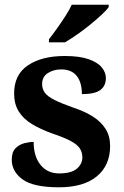

<svg xmlns="http://www.w3.org/2000/svg" viewBox="-20 -786 528 816"><path d="M231 10Q122 10 76 -23.5Q30 -57 30 -107Q30 -140 46 -156Q62 -172 84 -177.5Q106 -183 123 -183Q123 -121 152.5 -85Q182 -49 231 -49Q283 -49 306.5 -69Q330 -89 330 -117Q330 -139 319 -155.5Q308 -172 281 -186.5Q254 -201 207 -217Q153 -236 116 -258.5Q79 -281 59.5 -312.5Q40 -344 40 -389Q40 -469 99 -508.5Q158 -548 255 -548Q318 -548 356.5 -534.5Q395 -521 412.5 -499.5Q430 -478 430 -455Q430 -421 406.5 -403.5Q383 -386 328 -386Q328 -436 306 -463.5Q284 -491 240 -491Q208 -491 183.5 -475.5Q159 -460 159 -429Q159 -408 170.5 -392Q182 -376 212 -361Q242 -346 296 -327Q341 -312 375 -290.5Q409 -269 428.5 -238.5Q448 -208 448 -166Q448 -83 391.5 -36.5Q335 10 231 10ZM188 -619Q203 -638 221.5 -664Q240 -690 257.5 -717Q275 -744 285 -766H442V-756Q433 -743 411.5 -723Q390 -703 363 -681Q336 -659 308 -639.5Q280 -620 256 -606H188Z"/></svg>

Font: Noto Serif Khojki
Style: Regular
Weight: 400
Designer: Juan Bruce
Version: Version 2.002